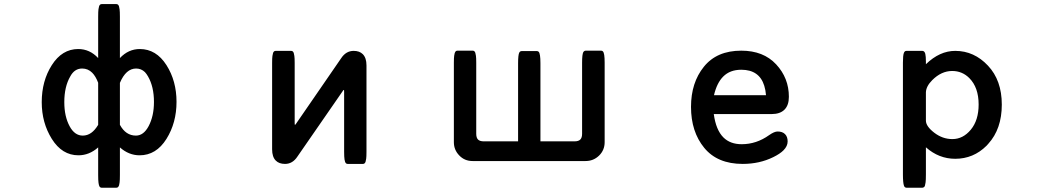

<svg xmlns="http://www.w3.org/2000/svg" viewBox="-20 -750 5040 914"><path d="M550.8 -155.8Q578.6 -104.5 627 -104.5Q663.6 -104.5 687.5 -149.4Q712.9 -197.3 712.9 -264.6Q712.9 -337.4 684.6 -386.2Q677.7 -398.4 669.9 -406.7Q652.3 -423.8 627.9 -423.8Q579.6 -423.8 550.8 -355.5ZM374 -104.5Q417 -104.5 447.3 -155.8V-356Q435.5 -387.2 418.9 -403.8Q398.9 -423.8 371.1 -423.8Q334.5 -423.8 314.5 -386.2Q286.1 -337.4 286.1 -263.7Q286.1 -195.8 311.5 -148.9Q335.4 -104.5 374 -104.5ZM352.5 -516.6Q407.2 -516.6 447.3 -473.6V-669.9Q447.3 -695.3 448.7 -705.6Q450.2 -715.8 451.7 -720.2Q453.1 -724.6 456.1 -727.5Q459 -730.5 463.9 -730.5H534.2Q539.1 -730.5 542 -727.5Q544.9 -724.6 546.4 -720.2Q547.9 -715.8 549.3 -705.6Q550.8 -695.3 550.8 -669.9V-473.6Q591.3 -516.6 645.5 -516.6Q723.6 -516.6 772.5 -439.9Q820.3 -364.7 820.3 -265.1Q820.3 -165.5 772.5 -88.9Q723.6 -10.7 644.5 -10.7Q593.3 -10.7 550.8 -48.3V83Q550.8 108.4 549.3 118.7Q547.9 128.9 546.9 131.6Q545.9 134.3 545.4 135.3Q544.4 138.2 542.5 140.1Q539.1 143.6 534.2 143.6H463.9Q457.5 143.6 453.6 137.7Q450.7 132.8 449 120.6Q447.3 108.4 447.3 83V-48.3Q404.8 -10.7 353.5 -10.7Q275.4 -10.7 226.6 -88.9Q178.7 -165.5 178.7 -263.7Q178.7 -364.7 226.6 -439.9Q275.4 -516.6 352.5 -516.6Z M1604 -472.7Q1627 -507.8 1663.6 -507.8Q1691.4 -507.8 1707 -492.2Q1724.6 -474.6 1724.6 -438.5V-27.3Q1724.6 -3.4 1723.1 6.1Q1721.7 15.6 1720.2 20Q1718.8 24.4 1715.8 27.3Q1712.9 30.3 1708 30.3H1634.8Q1629.9 30.3 1626.5 26.9Q1622.1 22 1620.1 9.3Q1618.2 -3.4 1618.2 -27.3V-312.5Q1618.2 -318.8 1617.7 -321.3Q1617.2 -321.3 1616.2 -321.3H1614.7Q1613.3 -319.8 1610.8 -315.4L1396 -4.9Q1373 30.3 1336.9 30.3Q1308.6 30.3 1293 14.6Q1275.4 -2.9 1275.4 -39.1V-450.2Q1275.4 -474.1 1276.9 -483.6Q1278.3 -493.2 1279.8 -497.6Q1281.2 -502 1284.2 -504.9Q1287.1 -507.8 1292 -507.8H1366.2Q1371.1 -507.8 1374 -504.9Q1377 -502 1378.4 -497.6Q1379.9 -493.2 1381.3 -483.6Q1382.8 -474.1 1382.8 -450.2V-164.1L1383.3 -156.2H1383.8H1385.7Q1387.2 -158.2 1390.1 -162.1Z M2751 -113.3V-451.2Q2751 -491.2 2756.8 -502Q2759.3 -505.9 2763.2 -507.8Q2765.1 -508.8 2767.6 -508.8H2841.8Q2846.7 -508.8 2850.1 -505.4Q2854.5 -500.5 2856.4 -487.8Q2858.4 -475.1 2858.4 -451.2V-73.2Q2858.4 -35.2 2831.8 -9.3Q2805.2 16.6 2767.6 16.6H2229.5Q2191.4 16.6 2166 -10.3Q2140.6 -36.6 2140.6 -73.2V-451.2Q2140.6 -475.1 2142.1 -484.6Q2143.6 -494.1 2144.5 -496.8Q2145.5 -499.5 2146 -500.5Q2147 -503.4 2148.9 -505.4Q2152.3 -508.8 2157.2 -508.8H2230.5Q2235.4 -508.8 2238.3 -505.9Q2241.2 -502.9 2242.7 -498.5Q2244.1 -494.1 2245.6 -484.6Q2247.1 -475.1 2247.1 -451.2V-113.3Q2247.1 -94.2 2255.6 -85.7Q2264.2 -77.1 2283.2 -77.1H2446.3V-449.2Q2446.3 -489.3 2452.1 -500Q2453.1 -502 2454.6 -503.4Q2458 -506.8 2462.9 -506.8H2536.1Q2541 -506.8 2544.4 -503.4Q2552.7 -495.1 2552.7 -449.2V-77.1H2714.8Q2733.9 -77.1 2742.4 -85.7Q2751 -94.2 2751 -113.3Z M3618.2 -341.8Q3594.7 -418 3508.8 -418Q3455.1 -418 3422.9 -385.7Q3392.6 -355.5 3378.9 -296.9H3626.5Q3624.5 -321.8 3618.2 -341.8ZM3510.7 -63.5Q3581.1 -63.5 3641.6 -106.9Q3666 -124 3681.6 -124Q3704.6 -124 3717 -111.6Q3729.5 -99.1 3729.5 -76.7Q3729.5 -54.2 3709.5 -34.2Q3692.9 -17.6 3661.1 -2Q3595.7 30.3 3515.6 30.3Q3395 30.3 3332.3 -46.4Q3269.5 -123 3269.5 -241.2Q3269.5 -356.4 3330.6 -432.1Q3392.1 -508.8 3508.8 -508.8Q3614.3 -508.8 3674.8 -443.6Q3735.4 -378.4 3735.4 -289.1Q3735.4 -249 3714.4 -228Q3693.4 -207 3653.3 -207H3377.9Q3388.2 -131.3 3423.8 -95.7Q3456.1 -63.5 3510.7 -63.5Z M4387.7 -175.8Q4387.7 -148.9 4427.2 -118.4Q4466.8 -87.9 4513.7 -87.9Q4564.5 -87.9 4601.6 -132.8Q4638.7 -177.7 4638.7 -252.4Q4638.7 -334 4594.2 -378.4Q4560.5 -412.1 4512.7 -412.1Q4461.4 -412.1 4418 -368.7Q4388.7 -339.4 4387.7 -310.5ZM4387.7 80.1Q4387.7 107.4 4386.2 117.9Q4384.8 128.4 4383.3 133.1Q4381.8 137.7 4379.9 139.6Q4375.5 143.6 4371.1 143.6H4294.9Q4290.5 143.6 4287.4 140.6Q4284.2 137.7 4283.2 133.8Q4278.3 120.1 4278.3 80.1V-452.1Q4278.3 -485.8 4282.7 -497.6Q4284.2 -502 4287.1 -504.9Q4290 -507.8 4294.9 -507.8H4371.1Q4381.3 -507.3 4384.8 -493.7Q4387.7 -481.9 4387.7 -456.1V-444.3Q4453.1 -507.8 4527.3 -507.8Q4617.2 -507.8 4683.1 -437.5Q4749 -367.7 4749 -252Q4749 -136.2 4684.6 -65.4Q4680.7 -60.5 4676.3 -56.2Q4613.8 5.9 4527.3 5.9Q4449.2 5.9 4387.7 -48.8Z"/></svg>

Font: YuPearl-SemiBold
Style: SemiBold
Weight: 600
Designer: Max Yao
Foundry: Max-Everyday
Version: Version 1.011; ttfautohint (v1.8.3)